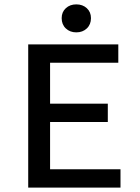

<svg xmlns="http://www.w3.org/2000/svg" viewBox="-20 -858 640 878"><path d="M109 0V-655H521V-571H209V-384H473V-300H209V-84H531V0ZM329 -710Q300 -710 281 -728Q262 -746 262 -775Q262 -803 281 -820.5Q300 -838 329 -838Q358 -838 377 -820.5Q396 -803 396 -775Q396 -746 377 -728Q358 -710 329 -710Z"/></svg>

Font: Source Code Pro Medium
Style: Regular
Weight: 500
Monospace: yes
Designer: Paul D. Hunt, Teo Tuominen
Foundry: Adobe Systems Incorporated
Version: Version 2.030;PS 1.000;hotconv 16.6.51;makeotf.lib2.5.65220